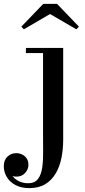

<svg xmlns="http://www.w3.org/2000/svg" viewBox="-98 -706 436 986"><path d="M52.5 260Q11 260 -18.2 244.5Q-47.5 229 -63 203.2Q-78.5 177.5 -78.5 148Q-78.5 115.5 -59.5 98Q-40.5 80.5 -14.5 80.5Q0.5 80.5 14.8 87Q29 93.5 38.5 106.8Q48 120 48 141Q48 163 31.2 182Q14.5 201 -13.5 201Q-30 201 -44.8 194.2Q-59.5 187.5 -68.5 175.8Q-77.5 164 -77.5 148H-51.5Q-51.5 171.5 -38.8 191.2Q-26 211 -4 223Q18 235 46 235Q80.5 235 97 213.2Q113.5 191.5 118.8 155Q124 118.5 123.5 73Q123 27.5 123 -20V-433.5H35V-460H226.5V11.5Q226.5 60.5 217.5 105.2Q208.5 150 188 184.8Q167.5 219.5 134.5 239.8Q101.5 260 52.5 260ZM24.5 -555.5 11.5 -569 124 -686H195L307.5 -569L294 -555.5L159 -634Z"/></svg>

Font: Bodoni Moda 9pt Medium
Style: Regular
Weight: 500
Designer: Owen Earl
Foundry: indestructible type
Version: Version 2.005